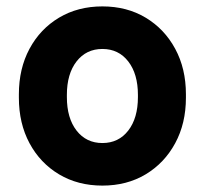

<svg xmlns="http://www.w3.org/2000/svg" viewBox="-20 -563 640 600"><path d="M39 -257.5V-268.5Q39 -348.5 72.2 -410.5Q105.5 -472.5 164.5 -507.8Q223.5 -543 300 -543Q376.5 -543 435.2 -507.8Q494 -472.5 527.5 -410.5Q561 -348.5 561 -268.5V-257.5Q561 -177.5 527.5 -115.5Q494 -53.5 435.2 -18.2Q376.5 17 300 17Q223.5 17 164.5 -18.2Q105.5 -53.5 72.2 -115.5Q39 -177.5 39 -257.5ZM411 -259.5V-266.5Q411 -332 380.8 -371Q350.5 -410 300 -410Q249.5 -410 219.2 -371Q189 -332 189 -266.5V-259.5Q189 -194 219.2 -155Q249.5 -116 300 -116Q350.5 -116 380.8 -155Q411 -194 411 -259.5Z"/></svg>

Font: Google Sans Code
Style: Regular
Weight: 400
Monospace: yes
Designer: Google Sans Code Authors
Foundry: Google LLC
Version: Version 6.000